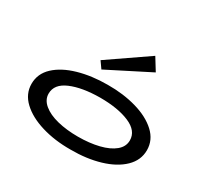

<svg xmlns="http://www.w3.org/2000/svg" viewBox="-164 -1037 1350 1277"><g transform="rotate(30 510.5 -398.0)"><path d="M67 -237Q67 -315 126.5 -370.5Q186 -426 287 -455Q388 -484 510 -484Q630 -485 731 -456Q832 -427 892.5 -371Q953 -315 953 -237Q953 -160 894 -103Q835 -46 734 -16Q633 14 510 13Q389 14 288 -16.5Q187 -47 127 -103.5Q67 -160 67 -237ZM822 -237Q822 -310 734.5 -347.5Q647 -385 509 -385Q372 -384 285 -347Q198 -310 198 -237Q198 -190 239.5 -155.5Q281 -121 351.5 -103.5Q422 -86 509 -86Q597 -86 668.5 -103.5Q740 -121 781 -155Q822 -189 822 -237ZM422 -551 745 -715 687 -809 386 -602Z"/></g></svg>

Font: BioRhyme Expanded
Style: Bold
Weight: 700
Width: 7
Designer: Aoife Mooney
Foundry: Aoife Mooney Type
Version: Version 1.000